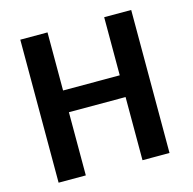

<svg xmlns="http://www.w3.org/2000/svg" viewBox="-104 -802 917 913"><g transform="rotate(-15 355.0 -346.0)"><path d="M487 -412V-698H620V6H487V-305H208V6H74V-698H208V-412Z"/></g></svg>

Font: Repo
Style: DemiBold
Weight: 600
Designer: Stefan Peev
Foundry: Context Ltd
Version: Version 001.000